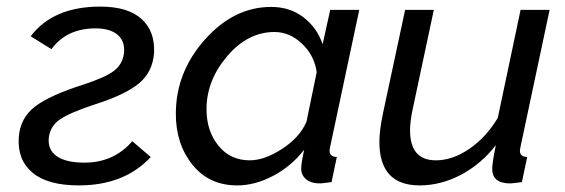

<svg xmlns="http://www.w3.org/2000/svg" viewBox="-20 -552 1714 582"><path d="M219 10Q124 10 78 -29Q32 -68 37 -136Q41 -194 85.5 -228.5Q130 -263 234 -296Q301 -318 326.5 -338Q352 -358 356 -392Q359 -428 336 -447Q313 -466 270 -466Q182 -466 136 -403L73 -442Q141 -532 284 -532Q367 -532 408.5 -495Q450 -458 447 -392Q443 -334 401.5 -299.5Q360 -265 269 -236Q190 -210 161 -189.5Q132 -169 128 -135Q124 -98 152 -78.5Q180 -59 236 -59Q325 -59 381 -124L437 -76Q357 10 219 10Z M513 -207Q513 -333 601 -432Q689 -531 802 -531Q859 -531 900 -499.5Q941 -468 958 -418L981 -522H1069L981 -108Q979 -98 979 -95Q979 -77 1001 -76L985 0Q955 4 950 4Q923 4 908 -8.5Q893 -21 893 -41Q893 -57 902 -98Q863 -48 808 -19Q753 10 699 10Q614 10 563.5 -52.5Q513 -115 513 -207ZM909 -183 940 -333Q933 -384 895.5 -419.5Q858 -455 812 -455Q731 -455 668.5 -381.5Q606 -308 606 -221Q606 -155 642 -110.5Q678 -66 737 -66Q782 -66 835.5 -101Q889 -136 909 -183Z M1130 -122Q1130 -157 1141 -209L1208 -522H1295L1232 -226Q1223 -186 1223 -157Q1223 -66 1301 -66Q1352 -66 1403 -101Q1454 -136 1489 -195L1558 -522H1646L1558 -108Q1556 -98 1556 -95Q1556 -77 1578 -76L1562 0Q1532 4 1527 4Q1472 4 1472 -40Q1472 -59 1483 -112Q1438 -54 1377 -22Q1316 10 1252 10Q1130 10 1130 -122Z"/></svg>

Font: Raleway-v4020 Medium
Style: Italic
Weight: 500
Italic angle: -12°
Designer: Matt McInerney, Pablo Impallari, Rodrigo Fuenzalida
Foundry: Matt McInerney, Pablo Impallari, Rodrigo Fuenzalida
Version: Version 4.020;PS 004.020;hotconv 1.0.88;makeotf.lib2.5.64775